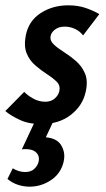

<svg xmlns="http://www.w3.org/2000/svg" viewBox="-27 -454 397 721"><path d="M127 12Q81 12 47 -4Q13 -20 -7 -37L64 -109Q76 -96 97.5 -84Q119 -72 143 -72Q165 -72 179 -84.5Q193 -97 196 -113Q200 -133 186 -147Q172 -161 149.5 -175.5Q127 -190 105.5 -208.5Q84 -227 73 -254Q62 -281 70 -322Q81 -376 126 -405Q171 -434 229 -434Q266 -434 295 -424Q324 -414 346 -401L285 -321Q273 -337 254.5 -345.5Q236 -354 216 -354Q194 -354 179.5 -343Q165 -332 163 -318Q160 -301 175 -287Q190 -273 213 -258.5Q236 -244 258 -225Q280 -206 292 -178.5Q304 -151 295 -110Q284 -58 239.5 -23Q195 12 127 12ZM105 0H174L136 81L84 70Q92 65 105 63Q118 61 131 61Q183 61 201.5 89.5Q220 118 212 153Q202 197 165 222Q128 247 84 247Q62 247 40.5 240Q19 233 1 218L21 178Q32 185 44 188.5Q56 192 67 192Q90 192 102.5 179.5Q115 167 118 153Q121 140 116.5 129.5Q112 119 100.5 112.5Q89 106 68 106Q64 106 64 106Q64 106 55 107Z"/></svg>

Font: Ysabeau
Style: Bold Italic
Weight: 700
Italic angle: -12°
Designer: Christian Thalmann (Catharsis Fonts)
Version: Version 2.002